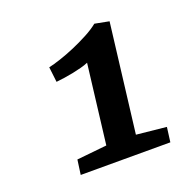

<svg xmlns="http://www.w3.org/2000/svg" viewBox="-95 -932 695 687"><g transform="rotate(-20 253.0 -589.0)"><path d="M108.4 -399.4 222.7 -411.1 259.3 -712.9Q247.1 -707.5 231.2 -703.4Q215.3 -699.2 198.5 -695.8Q181.6 -692.4 164.8 -689.9Q147.9 -687.5 133.3 -686L126.5 -743.7Q144.5 -747.6 171.9 -756.6Q199.2 -765.6 228.3 -778.1Q257.3 -790.5 284.9 -805.2Q312.5 -819.8 331.1 -835H332.5L385.7 -824.7L335.4 -411.1L449.2 -399.4L441.9 -343.3H100.6Z"/></g></svg>

Font: Merriweather Bold
Style: Italic
Weight: 700
Italic angle: -7°
Designer: Eben Sorkin ( eben@eyebytes.com )
Foundry: Eben Sorkin ( eben@eyebytes.com )
Version: Version 1.5; ttfautohint (v0.97) -l 13 -r 13 -G 200 -x 24 -f